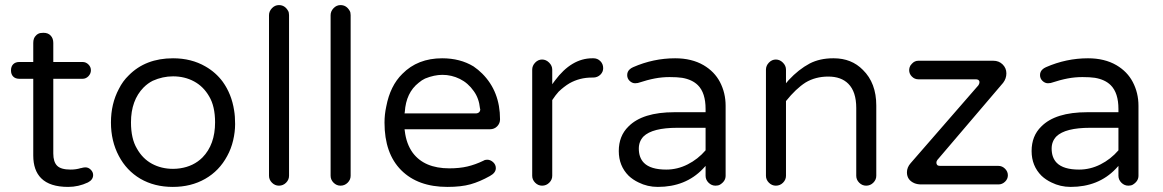

<svg xmlns="http://www.w3.org/2000/svg" viewBox="-20 -733 4592 758"><path d="M317.4 -72.3Q311.5 -72.3 303.7 -70.3Q301.8 -69.3 298.8 -69.3Q280.3 -63.5 258.8 -63.5Q220.7 -63.5 205.6 -78.6Q190.4 -93.8 190.4 -127V-421.9H305.7Q319.3 -421.9 329.1 -432.1Q338.9 -442.4 338.9 -455.6Q338.9 -468.8 329.1 -478.5Q319.3 -488.3 305.7 -488.3H190.4V-563.5Q190.4 -582 179.7 -592.8Q169.9 -603.5 151.4 -603.5Q138.7 -603.5 131.8 -600.1Q125 -596.7 122.1 -592.8Q111.3 -583 111.3 -563.5V-488.3H56.6Q41 -488.3 32.2 -479.5Q23.4 -470.7 23.4 -455.1Q23.4 -439.5 32.2 -430.7Q41 -421.9 56.6 -421.9H111.3V-119.1Q111.3 -60.5 142.6 -29.3Q176.8 4.9 249 4.9Q290 4.9 327.1 -12.7Q347.7 -23.4 347.7 -42Q347.7 -53.7 338.4 -63Q329.1 -72.3 317.4 -72.3Z M904.3 -296.9Q894.5 -361.3 859.4 -410.2Q832 -447.3 791 -470.7Q735.4 -502.9 663.1 -502.9Q554.7 -502.9 488.3 -435.5Q464.8 -413.1 449.2 -381.8Q418 -323.2 418 -249.5Q418 -175.8 449.2 -117.2Q479.5 -59.6 534.2 -27.3Q589.8 4.9 662.1 4.9Q734.4 4.9 790 -26.9Q845.7 -58.6 877 -117.2Q892.6 -145.5 900.4 -178.7Q908.2 -211.9 908.2 -243.2Q908.2 -274.4 904.3 -296.9ZM663.1 -66.4Q617.2 -66.4 580.1 -86.4Q543 -106.4 520.5 -146.5Q497.1 -185.5 497.1 -250Q497.1 -336.9 546.9 -387.7Q563.5 -404.3 583 -414.1Q622.1 -431.6 663.1 -431.6Q709 -431.6 746.1 -411.6Q783.2 -391.6 805.7 -352.5Q829.1 -313.5 829.1 -250Q829.1 -162.1 779.3 -111.3Q744.1 -76.2 690.4 -68.4Q676.8 -66.4 663.1 -66.4Z M1121.1 -39.1V-672.9Q1121.1 -684.6 1117.2 -690.4Q1104.5 -712.9 1081.1 -712.9Q1065.4 -712.9 1053.7 -700.7Q1042 -688.5 1042 -672.9V-39.1Q1042 -23.4 1053.7 -11.7Q1065.4 0 1081.1 0Q1097.7 0 1109.4 -11.7Q1121.1 -23.4 1121.1 -39.1Z M1364.3 -39.1V-672.9Q1364.3 -684.6 1360.4 -690.4Q1347.7 -712.9 1324.2 -712.9Q1308.6 -712.9 1296.9 -700.7Q1285.2 -688.5 1285.2 -672.9V-39.1Q1285.2 -23.4 1296.9 -11.7Q1308.6 0 1324.2 0Q1340.8 0 1352.5 -11.7Q1364.3 -23.4 1364.3 -39.1Z M1914.1 -38.1Q1937.5 -50.8 1937.5 -69.3Q1937.5 -83 1926.8 -92.8Q1916 -102.5 1903.3 -102.5Q1894.5 -102.5 1888.7 -98.6Q1856.4 -83 1825.2 -75.7Q1793.9 -68.4 1753.9 -68.4Q1655.3 -68.4 1609.4 -129.9Q1584 -165 1578.1 -215.8L1577.1 -222.7H1914.1Q1931.6 -222.7 1942.9 -234.4Q1954.1 -246.1 1954.1 -261.7Q1954.1 -372.1 1883.8 -442.4Q1868.2 -458 1849.6 -470.7Q1796.9 -502.9 1725.6 -502.9Q1628.9 -502.9 1568.4 -441.4Q1520.5 -394.5 1504.9 -312.5Q1498 -281.2 1498 -249Q1498 -127 1564 -61Q1629.9 4.9 1746.1 4.9Q1800.8 4.9 1837.4 -5.4Q1874 -15.6 1914.1 -38.1ZM1876 -301.8Q1876 -293.9 1871.1 -289.6Q1866.2 -285.2 1857.4 -285.2H1577.1L1578.1 -291Q1583 -367.2 1632.8 -406.2Q1645.5 -417 1658.2 -422.9Q1694.3 -437.5 1726.6 -437.5Q1762.7 -437.5 1795.4 -421.4Q1828.1 -405.3 1850.6 -373Q1871.1 -344.7 1875 -304.7Q1876 -302.7 1876 -301.8Z M2160.2 -39.1V-337.9Q2173.8 -358.4 2185.5 -371.1Q2207 -391.6 2228.5 -404.3Q2268.6 -426.8 2316.4 -426.8H2321.3Q2338.9 -426.8 2350.6 -438.5Q2361.3 -449.2 2361.3 -463.9Q2361.3 -480.5 2350.1 -491.7Q2338.9 -502.9 2323.2 -502.9H2318.4Q2236.3 -502.9 2170.9 -415L2160.2 -400.4V-458Q2160.2 -473.6 2147.9 -485.8Q2135.7 -498 2120.1 -498Q2104.5 -498 2092.8 -485.8Q2081.1 -473.6 2081.1 -458V-39.1Q2081.1 -23.4 2092.8 -11.7Q2104.5 0 2120.1 0Q2136.7 0 2148.4 -11.7Q2160.2 -23.4 2160.2 -39.1Z M2765.6 -78.1V-39.1Q2765.6 -23.4 2777.3 -11.7Q2789.1 0 2804.7 0Q2815.4 0 2822.3 -3.9Q2844.7 -17.6 2844.7 -39.1V-315.4Q2844.7 -366.2 2822.3 -409.2Q2800.8 -450.2 2757.8 -475.6Q2710.9 -502.9 2645.5 -502.9Q2559.6 -502.9 2479.5 -467.8Q2470.7 -463.9 2465.8 -459Q2456.1 -450.2 2456.1 -436.5Q2456.1 -422.9 2465.8 -413.6Q2475.6 -404.3 2487.3 -404.3L2498 -405.3Q2537.1 -418 2565.4 -423.3Q2593.8 -428.7 2623.5 -428.7Q2653.3 -428.7 2672.9 -425.8Q2712.9 -418.9 2735.4 -396.5Q2765.6 -366.2 2765.6 -302.7V-290H2642.6Q2516.6 -290 2460.9 -233.4Q2422.9 -196.3 2422.9 -136.7Q2422.9 -78.1 2461.9 -39.1Q2478.5 -23.4 2501 -12.7Q2536.1 4.9 2577.1 4.9Q2686.5 4.9 2754.9 -66.4ZM2610.4 -63.5Q2548.8 -63.5 2522.5 -89.8Q2502 -110.4 2502 -146.5Q2502 -174.8 2520.5 -194.3Q2555.7 -228.5 2654.3 -228.5H2765.6V-139.6Q2735.4 -104.5 2694.8 -84Q2654.3 -63.5 2610.4 -63.5Z M3083 -39.1V-334Q3122.1 -382.8 3160.2 -407.2Q3199.2 -430.7 3250 -430.7Q3300.8 -430.7 3329.1 -402.3Q3360.4 -371.1 3360.4 -306.6V-39.1Q3360.4 -23.4 3372.1 -11.7Q3383.8 0 3399.4 0Q3416 0 3427.7 -11.7Q3439.5 -23.4 3439.5 -39.1V-316.4Q3439.5 -405.3 3386.7 -457Q3341.8 -502.9 3271.5 -502.9Q3270.5 -502.9 3269.5 -502.9Q3216.8 -502.9 3176.8 -482.4Q3132.8 -459 3093.8 -417L3083 -404.3V-458Q3083 -473.6 3070.8 -485.8Q3058.6 -498 3043 -498Q3027.3 -498 3015.6 -485.8Q3003.9 -473.6 3003.9 -458V-39.1Q3003.9 -23.4 3015.6 -11.7Q3027.3 0 3043 0Q3059.6 0 3071.3 -11.7Q3083 -23.4 3083 -39.1Z M3921.9 -78.1H3691.4Q3683.6 -78.1 3680.2 -81.5Q3676.8 -85 3676.8 -90.8Q3676.8 -96.7 3680.7 -101.6L3940.4 -406.2Q3953.1 -422.9 3953.1 -443.4Q3953.1 -463.9 3938.5 -478.5Q3923.8 -493.2 3901.4 -493.2H3605.5Q3590.8 -493.2 3580.1 -481.4Q3573.2 -474.6 3571.3 -467.8Q3569.3 -460.9 3569.3 -456.1Q3569.3 -441.4 3580.1 -430.7Q3590.8 -419.9 3605.5 -419.9H3832Q3844.7 -419.9 3846.7 -411.1Q3846.7 -410.2 3846.7 -406.7Q3846.7 -403.3 3842.8 -396.5Q3842.8 -396.5 3575.2 -88.9Q3560.5 -72.3 3560.5 -52.7Q3560.5 -22.5 3589.8 -9.8Q3601.6 -4.9 3617.2 -4.9H3921.9Q3936.5 -4.9 3947.8 -15.6Q3959 -26.4 3959 -41Q3959 -55.7 3947.8 -66.9Q3936.5 -78.1 3921.9 -78.1Z M4395.5 -78.1V-39.1Q4395.5 -23.4 4407.2 -11.7Q4418.9 0 4434.6 0Q4445.3 0 4452.1 -3.9Q4474.6 -17.6 4474.6 -39.1V-315.4Q4474.6 -366.2 4452.1 -409.2Q4430.7 -450.2 4387.7 -475.6Q4340.8 -502.9 4275.4 -502.9Q4189.5 -502.9 4109.4 -467.8Q4100.6 -463.9 4095.7 -459Q4085.9 -450.2 4085.9 -436.5Q4085.9 -422.9 4095.7 -413.6Q4105.5 -404.3 4117.2 -404.3L4127.9 -405.3Q4167 -418 4195.3 -423.3Q4223.6 -428.7 4253.4 -428.7Q4283.2 -428.7 4302.7 -425.8Q4342.8 -418.9 4365.2 -396.5Q4395.5 -366.2 4395.5 -302.7V-290H4272.5Q4146.5 -290 4090.8 -233.4Q4052.7 -196.3 4052.7 -136.7Q4052.7 -78.1 4091.8 -39.1Q4108.4 -23.4 4130.9 -12.7Q4166 4.9 4207 4.9Q4316.4 4.9 4384.8 -66.4ZM4240.2 -63.5Q4178.7 -63.5 4152.3 -89.8Q4131.8 -110.4 4131.8 -146.5Q4131.8 -174.8 4150.4 -194.3Q4185.5 -228.5 4284.2 -228.5H4395.5V-139.6Q4365.2 -104.5 4324.7 -84Q4284.2 -63.5 4240.2 -63.5Z"/></svg>

Font: FakePearl
Style: Light
Weight: 350
Version: Version 1.2